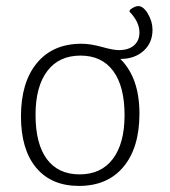

<svg xmlns="http://www.w3.org/2000/svg" viewBox="-20 -606 558 632"><path d="M435 -586Q452 -586 467 -560.5Q482 -535 482 -508Q482 -465 452.5 -438.5Q423 -412 376 -412Q439 -350 439 -232Q439 -120 386.5 -57Q334 6 240 6Q149 6 99 -54Q49 -114 49 -223Q49 -335 101.5 -398.5Q154 -462 248 -462Q278 -462 315.5 -451.5Q353 -441 371 -441Q403 -441 421 -456.5Q439 -472 439 -499Q439 -534 406 -568L408 -574Q424 -586 435 -586ZM245 -423Q174 -423 135.5 -372Q97 -321 97 -228Q97 -132 134.5 -82Q172 -32 242 -32Q313 -32 351.5 -83Q390 -134 390 -227Q390 -322 352.5 -372.5Q315 -423 245 -423Z"/></svg>

Font: Alegreya Sans SC Light
Style: Regular
Weight: 300
Designer: Juan Pablo del Peral
Foundry: Huerta Tipografica
Version: Version 2.007